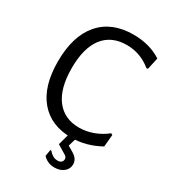

<svg xmlns="http://www.w3.org/2000/svg" viewBox="-202 -747 924 1041"><g transform="rotate(30 260.0 -226.5)"><path d="M497 -598 481 -525 472 -523Q405 -579 318 -579Q223 -579 172 -513.5Q121 -448 121 -322Q121 -195 172 -128Q223 -61 316 -61Q360 -61 403.5 -77Q447 -93 483 -122L493 -117L486 -41Q399 7 309 7Q180 7 109 -76.5Q38 -160 38 -315Q38 -474 112 -560Q186 -646 322 -646Q423 -646 497 -598ZM317 51 351 71Q389 93 389 127Q389 156 366.5 174.5Q344 193 308 193Q265 193 236 162L243 122L248 121Q262 137 275 144.5Q288 152 305 152Q319 152 327.5 145Q336 138 336 125Q336 117 331 111.5Q326 106 315 100L267 71L292 -19H338Z"/></g></svg>

Font: Alegreya Sans
Style: Regular
Weight: 400
Designer: Juan Pablo del Peral
Foundry: Huerta Tipografica
Version: Version 2.008; ttfautohint (v1.6)